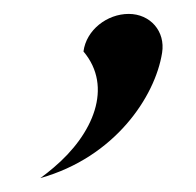

<svg xmlns="http://www.w3.org/2000/svg" viewBox="-20 -142 282 276"><path d="M213 -66C218 -97 196 -122 165 -122C134 -122 104 -99 100 -68C143 -17 114 51 57 99C51 104 45 109 38 114C145 84 203 -3 213 -66Z"/></svg>

Font: Charger Pro
Style: LitObl
Weight: 300
Designer: Jasper
Foundry: Cannot Into Space Fonts
Version: Version 1.09